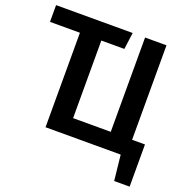

<svg xmlns="http://www.w3.org/2000/svg" viewBox="-147 -827 1088 1121"><g transform="rotate(20 397.0 -266.5)"><path d="M698 -691H565V-105H331V-587H474L488 -691H12V-587H198V0H665L682 158H778V-104H698Z"/></g></svg>

Font: Fira Sans Medium
Style: Regular
Weight: 500
Designer: Carrois Corporate & Edenspiekermann AG
Foundry: Carrois Corporate GbR & Edenspiekermann AG
Version: Version 4.203